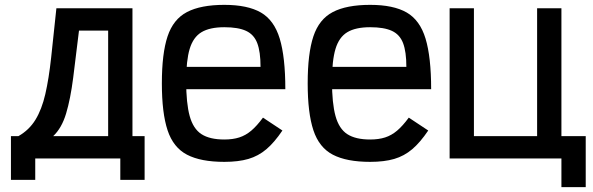

<svg xmlns="http://www.w3.org/2000/svg" viewBox="-20 -652 2440 790"><path d="M56 -92Q100 -117 126 -159.5Q152 -202 166.5 -265Q181 -328 190.5 -415.5Q200 -503 212 -618H525V-92H425V-526H305Q292 -417 281 -331Q270 -245 252 -185Q234 -125 199 -92ZM25 88V-92H575V88H475V0H125V88Z M903 14Q806 14 749.5 -15.5Q693 -45 669.5 -116Q646 -187 646 -309Q646 -432 669.5 -502.5Q693 -573 749.5 -602.5Q806 -632 903 -632Q999 -632 1053.5 -600.5Q1108 -569 1131 -493Q1154 -417 1154 -285H675V-377H1052Q1052 -439 1038.5 -474.5Q1025 -510 992.5 -525Q960 -540 903 -540Q843 -540 809 -519.5Q775 -499 760.5 -451Q746 -403 746 -318Q746 -227 760.5 -174.5Q775 -122 809 -100Q843 -78 903 -78Q938 -78 964.5 -86.5Q991 -95 1014 -114.5Q1037 -134 1062 -168L1142 -115Q1109 -66 1076 -38Q1043 -10 1002 2Q961 14 903 14Z M1503 14Q1406 14 1349.5 -15.5Q1293 -45 1269.5 -116Q1246 -187 1246 -309Q1246 -432 1269.5 -502.5Q1293 -573 1349.5 -602.5Q1406 -632 1503 -632Q1599 -632 1653.5 -600.5Q1708 -569 1731 -493Q1754 -417 1754 -285H1275V-377H1652Q1652 -439 1638.5 -474.5Q1625 -510 1592.5 -525Q1560 -540 1503 -540Q1443 -540 1409 -519.5Q1375 -499 1360.5 -451Q1346 -403 1346 -318Q1346 -227 1360.5 -174.5Q1375 -122 1409 -100Q1443 -78 1503 -78Q1538 -78 1564.5 -86.5Q1591 -95 1614 -114.5Q1637 -134 1662 -168L1742 -115Q1709 -66 1676 -38Q1643 -10 1602 2Q1561 14 1503 14Z M1830 0V-618H1930V-92H2190V-618H2290V0ZM2290 118V0H2258V-92H2390V118Z"/></svg>

Font: Victor Mono
Style: Bold
Weight: 700
Monospace: yes
Designer: Rune Bjørnerås
Version: Version 1.561;gftools[0.9.30]